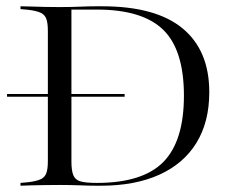

<svg xmlns="http://www.w3.org/2000/svg" viewBox="-20 -591 744 611"><path d="M2.4 -283.1V-291.9H376.6V-283.1ZM286.3 0Q263.7 0 235.1 -1.2Q206.5 -2.4 169.4 -2.4Q144.4 -2.4 121.8 -2Q99.2 -1.6 80.2 -1.2Q61.3 -0.8 45.2 0V-8.9L71 -11.3Q96 -14.5 109.3 -20.6Q122.6 -26.6 127.4 -39.9Q132.3 -53.2 132.3 -78.2V-492.7Q132.3 -517.7 127.4 -531Q122.6 -544.4 109.3 -550.4Q96 -556.5 71 -559.7L45.2 -562.1V-571Q61.3 -571 80.2 -570.2Q99.2 -569.4 121.8 -569Q144.4 -568.5 169.4 -568.5Q206.5 -568.5 235.1 -569.8Q263.7 -571 286.3 -571H304.8Q475.8 -571 560.9 -500.8Q646 -430.6 646 -297.6Q646 -202.4 604.8 -135.9Q563.7 -69.4 486.3 -34.7Q408.9 0 301.6 0ZM287.9 -8.9Q433.9 -8.9 499.6 -75.4Q565.3 -141.9 565.3 -286.3Q565.3 -432.3 499.2 -496.4Q433.1 -560.5 288.7 -560.5H207.3V-76.6Q207.3 -48.4 213.3 -33.5Q219.4 -18.5 236.3 -13.7Q253.2 -8.9 287.9 -8.9Z"/></svg>

Font: Playfair 144pt SemiExpanded Light
Style: Regular
Weight: 300
Width: 6
Designer: Claus Eggers Sørensen
Foundry: Claus Eggers Sørensen
Version: Version 2.203